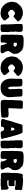

<svg xmlns="http://www.w3.org/2000/svg" viewBox="3226 -4130 935 7426"><g transform="rotate(90 3693.0 -417.5)"><path d="M475.6 29.3Q455.6 29.3 393.6 12.7Q363.3 12.7 317.6 -3.7Q272 -20 231.4 -55.7Q189.9 -81.1 170.4 -113.8Q165 -121.1 157.2 -126.5Q141.6 -138.7 114.7 -183.1Q106 -198.2 98.6 -213.4Q91.3 -228.5 89.4 -230.7Q87.4 -232.9 54.2 -353Q49.8 -382.3 49.3 -390.1Q52.2 -479.5 61.5 -515.6Q74.2 -548.3 78.6 -569.8Q83 -591.3 96.2 -609.4Q125 -646.5 180.2 -710.9Q211.9 -746.1 252.4 -770Q266.6 -779.3 280.3 -789.1Q295.9 -799.8 311.5 -803.2Q323.7 -805.7 358.4 -817.4Q372.1 -819.3 385.3 -825.7Q388.7 -827.1 392.1 -827.1Q395.5 -827.1 410.6 -830.3Q425.8 -833.5 440.9 -834.5Q540.5 -834.5 574.7 -825.7Q606.9 -814.5 648.4 -794.9Q672.9 -789.6 694.3 -778.3Q739.7 -754.4 767.1 -711.4Q774.4 -700.7 785.2 -691.4Q808.6 -670.4 808.6 -651.4Q808.6 -631.3 772.9 -600.1Q737.3 -568.8 672.4 -513.7Q650.9 -475.1 615.2 -475.1Q590.8 -475.1 569.8 -495.6Q559.1 -506.3 546.4 -511.7Q537.1 -515.6 528.3 -520Q502.9 -533.2 484.9 -533.2Q464.8 -533.2 441.9 -510.3Q433.1 -503.4 428.2 -498.5Q419.4 -490.2 409.2 -483.4Q392.1 -473.1 385 -459.5Q377.9 -445.8 364.3 -434.1Q361.3 -406.7 361.3 -400.4Q361.3 -379.9 368.7 -351.6Q385.7 -330.1 398.9 -314.5Q409.7 -300.8 429.7 -290Q442.4 -286.1 461.4 -265.6Q471.2 -260.7 488.3 -260.7Q510.3 -260.7 528.8 -271.5Q564 -292.5 602.1 -307.6Q610.4 -311 618.2 -311Q638.2 -311 657.7 -289.6L669.4 -277.8Q689.9 -260.7 700.7 -239.7L739.3 -185.1Q748 -175.3 756.3 -165Q770 -146.5 770 -114.3Q770 -105.5 768.3 -97.7Q766.6 -89.8 759.3 -83.7Q752 -77.6 743.4 -72.3Q734.9 -66.9 728 -62Q723.6 -58.6 718.8 -55.7Q710.4 -50.8 704.1 -44.4Q690.9 -29.8 676.8 -22Q662.6 -14.2 627.4 2Q592.3 18.1 544.2 23.7Q496.1 29.3 475.6 29.3Z M1095.7 29.3Q1074.7 29.3 1052.7 23.9Q1045.9 22 1038.1 22Q1027.3 22 1012.7 25.9Q1003.4 28.8 994.1 28.8L986.3 28.3L974.1 26.4Q960.9 24.4 949.7 19.3Q938.5 14.2 934.6 -1.5L933.1 -8.3Q922.9 -54.7 921.4 -101.6Q921.4 -123 923.8 -144.5L922.4 -191.9Q922.4 -210.9 924.3 -230.5Q925.8 -245.1 925.8 -260.3Q925.8 -280.3 922.4 -299.3Q918 -321.3 916 -464.4L906.2 -597.7Q906.7 -615.7 908.2 -633.3Q910.2 -661.6 910.2 -689.9Q910.2 -708 908.4 -725.8Q906.7 -743.7 906.2 -761.7Q907.7 -817.9 941.9 -822.8Q1007.8 -830.6 1040.5 -832.5Q1047.9 -834 1055.2 -834Q1060.1 -834 1063.5 -832Q1075.2 -825.7 1086.4 -825.7Q1098.1 -825.7 1109.4 -827.1Q1125 -829.1 1136.2 -829.1Q1148.9 -829.1 1163.6 -825.7Q1180.7 -821.3 1189.9 -802.2Q1215.8 -760.3 1215.8 -732.4Q1215.8 -718.8 1211.4 -704.6L1210.9 -698.7Q1210.9 -695.3 1211.7 -691.7Q1212.4 -688 1212.4 -684.1Q1212.4 -675.8 1212.9 -668.7Q1213.4 -661.6 1213.4 -655.3Q1213.4 -625.5 1205.1 -591.3Q1199.7 -569.8 1197.8 -548.3Q1197.8 -537.1 1203.4 -525.6Q1209 -514.2 1210 -502.9Q1210 -463.4 1208 -423.8Q1206.1 -372.1 1206.1 -360.8Q1206.1 -343.8 1210.9 -327.6Q1221.2 -301.3 1221.2 -265.1Q1221.2 -250.5 1219.7 -235.8V-204.6Q1219.7 -179.7 1218.3 -157.7V-153.8Q1215.8 -119.6 1215.8 -112.3Q1216.3 -98.6 1217.8 -84.5Q1219.7 -65.9 1219.7 -47.9Q1219.2 -12.2 1190.4 4.4Q1141.6 29.3 1095.7 29.3Z M1899.9 29.3Q1884.3 29.3 1842.8 26.4Q1835 23.4 1825.7 23.4Q1819.8 23.4 1815.7 24.2Q1811.5 24.9 1809.6 24.9Q1805.2 24.9 1799.8 22.9Q1794.4 21 1789.1 21L1784.7 21.5L1770 22Q1727.5 22 1727.5 -4.9Q1727.5 -10.7 1729.5 -17.6L1730 -23.4Q1730 -42 1723.1 -66.4Q1709 -85.4 1709 -98.6Q1709 -104 1705.3 -114.3Q1701.7 -124.5 1698.2 -127.4Q1692.4 -144.5 1687.5 -156.7Q1677.2 -180.7 1668.9 -203.6Q1666.5 -212.9 1659.7 -212.9L1656.7 -212.4L1651.4 -213.9L1649.9 -213.4Q1643.6 -208.5 1639.6 -194.8Q1631.8 -176.3 1631.8 -152.3Q1631.8 -136.7 1626.5 -114.3Q1625.5 -96.2 1625.5 -83L1625 -67.4Q1627.4 -59.1 1627.4 -50.8L1627.9 -39.1Q1627.9 -7.8 1609.9 8.8Q1593.3 23.4 1564.9 23.4Q1558.1 23.4 1550.5 22.7Q1543 22 1534.7 22Q1523.9 22 1513.7 22.9Q1503.4 23.9 1493.7 23.9L1474.6 25.9Q1466.8 25.9 1460.4 22.9Q1436 17.6 1397.5 17.6Q1383.3 17.6 1369.6 15.6Q1333.5 5.4 1325.2 -44.4L1321.3 -187.5Q1321.3 -218.3 1322.8 -249Q1324.2 -272.5 1324.2 -296.4Q1324.2 -329.6 1321.3 -363.3Q1318.8 -389.6 1318.8 -416Q1318.8 -449.7 1322.8 -482.9Q1326.7 -522 1326.7 -561.5Q1326.2 -571.3 1324.5 -581.1Q1322.8 -590.8 1322.8 -600.6Q1322.8 -609.4 1328.1 -671.4Q1335.4 -743.7 1335.4 -773.4Q1335.4 -785.2 1336.9 -794.4Q1340.3 -814.9 1388.2 -842.8Q1418 -859.9 1516.6 -864.7L1526.9 -864.3Q1554.7 -865.2 1571.3 -865.2Q1584 -865.2 1589.8 -864.7Q1636.2 -860.8 1683.1 -859.4Q1691.9 -859.4 1700.7 -861.3L1704.6 -861.8Q1714.4 -861.8 1747.1 -857.4Q1823.2 -852.1 1892.1 -819.3Q1928.2 -804.7 1948.7 -767.6Q1955.1 -757.3 1968.3 -750.5Q1980 -743.2 1986.3 -736.8Q2003.4 -720.7 2006.8 -710.9L2040 -654.3Q2048.3 -646.5 2052.2 -631.1Q2056.2 -615.7 2056.2 -605.5Q2056.2 -584.5 2060.1 -567.1Q2064 -549.8 2064 -529.8L2062.5 -507.3Q2061.5 -474.1 2053.2 -442.9Q2044.9 -411.6 2015.1 -388.2Q2014.2 -387.2 2012.5 -386.2Q2010.7 -385.3 1995.1 -357.9Q1972.2 -319.8 1953.6 -279.8Q1951.7 -275.9 1951.7 -271Q1951.7 -264.2 1958.5 -240.7Q1972.2 -167.5 1983.4 -157.2Q1989.3 -151.9 2005.4 -121.1Q2021.5 -90.3 2034.7 -67.9Q2045.4 -50.8 2045.4 -32.7Q2045.4 -6.8 2022 7.8Q1999.5 24.4 1983.4 24.4Q1971.2 24.4 1945.8 26.9Q1920.4 29.3 1899.9 29.3ZM1704.1 -473.6Q1715.8 -473.6 1729 -475.6Q1746.6 -475.6 1753.9 -481Q1788.6 -518.6 1789.1 -526.9L1789.6 -531.2Q1789.6 -534.7 1788.1 -537.6Q1775.4 -572.3 1749 -589.4Q1737.8 -599.1 1722.2 -601.1Q1696.3 -604.5 1655.3 -604.5Q1647.5 -604.5 1642.3 -602.3Q1637.2 -600.1 1632.3 -530.8Q1631.3 -522.9 1631.3 -516.6Q1631.3 -499 1639.2 -492.2Q1644.5 -484.4 1667 -478.5Q1684.6 -473.6 1704.1 -473.6Z M2588.4 29.3Q2568.4 29.3 2506.3 12.7Q2476.1 12.7 2430.4 -3.7Q2384.8 -20 2344.2 -55.7Q2302.7 -81.1 2283.2 -113.8Q2277.8 -121.1 2270 -126.5Q2254.4 -138.7 2227.5 -183.1Q2218.8 -198.2 2211.4 -213.4Q2204.1 -228.5 2202.1 -230.7Q2200.2 -232.9 2167 -353Q2162.6 -382.3 2162.1 -390.1Q2165 -479.5 2174.3 -515.6Q2187 -548.3 2191.4 -569.8Q2195.8 -591.3 2209 -609.4Q2237.8 -646.5 2293 -710.9Q2324.7 -746.1 2365.2 -770Q2379.4 -779.3 2393.1 -789.1Q2408.7 -799.8 2424.3 -803.2Q2436.5 -805.7 2471.2 -817.4Q2484.9 -819.3 2498 -825.7Q2501.5 -827.1 2504.9 -827.1Q2508.3 -827.1 2523.4 -830.3Q2538.6 -833.5 2553.7 -834.5Q2653.3 -834.5 2687.5 -825.7Q2719.7 -814.5 2761.2 -794.9Q2785.6 -789.6 2807.1 -778.3Q2852.5 -754.4 2879.9 -711.4Q2887.2 -700.7 2897.9 -691.4Q2921.4 -670.4 2921.4 -651.4Q2921.4 -631.3 2885.7 -600.1Q2850.1 -568.8 2785.2 -513.7Q2763.7 -475.1 2728 -475.1Q2703.6 -475.1 2682.6 -495.6Q2671.9 -506.3 2659.2 -511.7Q2649.9 -515.6 2641.1 -520Q2615.7 -533.2 2597.7 -533.2Q2577.6 -533.2 2554.7 -510.3Q2545.9 -503.4 2541 -498.5Q2532.2 -490.2 2522 -483.4Q2504.9 -473.1 2497.8 -459.5Q2490.7 -445.8 2477.1 -434.1Q2474.1 -406.7 2474.1 -400.4Q2474.1 -379.9 2481.4 -351.6Q2498.5 -330.1 2511.7 -314.5Q2522.5 -300.8 2542.5 -290Q2555.2 -286.1 2574.2 -265.6Q2584 -260.7 2601.1 -260.7Q2623 -260.7 2641.6 -271.5Q2676.8 -292.5 2714.8 -307.6Q2723.1 -311 2731 -311Q2751 -311 2770.5 -289.6L2782.2 -277.8Q2802.7 -260.7 2813.5 -239.7L2852.1 -185.1Q2860.8 -175.3 2869.1 -165Q2882.8 -146.5 2882.8 -114.3Q2882.8 -105.5 2881.1 -97.7Q2879.4 -89.8 2872.1 -83.7Q2864.7 -77.6 2856.2 -72.3Q2847.7 -66.9 2840.8 -62Q2836.4 -58.6 2831.5 -55.7Q2823.2 -50.8 2816.9 -44.4Q2803.7 -29.8 2789.6 -22Q2775.4 -14.2 2740.2 2Q2705.1 18.1 2657 23.7Q2608.9 29.3 2588.4 29.3Z M3332.5 24.4Q3311.5 24.4 3263.4 14.6Q3215.3 4.9 3177.2 -27.3Q3139.2 -59.6 3126.7 -72.3Q3114.3 -85 3104.5 -101.1Q3098.1 -110.8 3091.3 -120.1Q3065.9 -153.3 3041 -227.5Q3035.6 -256.8 3029.3 -285.6L3029.8 -293.9Q3029.8 -318.4 3024.4 -341.3Q3019 -384.8 3019 -428.2Q3019 -474.6 3027.3 -539.6Q3028.8 -556.6 3028.8 -571.3Q3028.8 -585.9 3027.3 -600.6Q3026.4 -634.3 3026.4 -679.7Q3026.4 -726.1 3028.8 -772Q3032.7 -800.3 3057.9 -807.1Q3083 -814 3103 -814Q3112.3 -814 3121.6 -811.5L3141.6 -816.9Q3145 -816.9 3147.9 -817.4Q3157.7 -819.3 3167 -819.3Q3185.1 -819.3 3211.4 -815.9Q3233.4 -808.1 3246.6 -808.1Q3251.5 -808.1 3267.6 -809.6Q3284.7 -809.6 3298.3 -795.4Q3314.5 -779.8 3317.9 -757.8Q3319.3 -743.7 3321.8 -729Q3332 -664.6 3332 -567.9Q3332 -515.6 3330.1 -491.2Q3329.1 -471.2 3329.1 -451.2Q3329.1 -381.3 3347.7 -297.4Q3351.6 -281.2 3367.2 -277.3Q3382.8 -273.4 3392.1 -273.4Q3416 -273.4 3424.3 -287.1Q3431.6 -298.8 3431.6 -328.1L3429.2 -385.7Q3427.2 -495.1 3422.9 -597.7Q3414.6 -629.9 3414.6 -655.8Q3414.6 -667 3416 -676.8Q3416 -706.5 3419.9 -736.8Q3423.8 -757.8 3423.8 -791Q3432.1 -814.5 3463.9 -815.4Q3523.4 -820.8 3554.2 -820.8Q3611.3 -820.8 3667 -813Q3689.9 -808.6 3701.4 -791.5Q3712.9 -774.4 3714.8 -752.4Q3716.3 -736.8 3716.3 -721.2Q3716.3 -709 3715.3 -697.3L3714.8 -663.1Q3716.3 -636.2 3719.2 -609.4L3729.5 -476.1Q3732.9 -439.9 3735.8 -403.3Q3735.8 -394.5 3734.9 -385.7Q3734.4 -380.4 3734.4 -374.5Q3734.4 -358.4 3739.7 -310.1Q3739.7 -297.4 3736.8 -264.2Q3730.5 -243.7 3726.6 -222.2Q3720.2 -183.6 3699.2 -154.8Q3693.4 -147 3689.9 -135.7Q3661.6 -64.5 3577.1 -18.6Q3566.9 -13.2 3539.1 -3.9Q3526.9 0 3514.6 2.4Q3496.6 6.3 3479.5 13.2Q3455.1 22.9 3429.7 22.9Z M4011.7 22H3988.8Q3968.3 22 3961.4 20.5Q3939.9 15.6 3918.5 15.6Q3877.9 15.6 3862.5 -18.1Q3847.2 -51.8 3843.8 -89.4Q3841.8 -121.6 3841.8 -153.8Q3841.8 -212.4 3847.2 -247.1Q3850.1 -265.6 3851.6 -284.2Q3851.6 -300.3 3849.6 -315.9Q3847.7 -331.5 3847.7 -346.7Q3850.6 -432.6 3866.2 -763.7Q3868.7 -789.6 3885 -812.5Q3901.4 -835.4 3928.2 -836.4Q3959.5 -836.4 4043.9 -834.5Q4096.2 -829.1 4119.6 -829.1Q4158.2 -829.1 4172.6 -815.4Q4187 -801.8 4187 -777.3Q4187 -769.5 4186 -760.3Q4179.7 -694.8 4179.7 -678.2L4175.8 -541.5Q4175.8 -536.6 4171.9 -486.3Q4170.4 -485.8 4170.4 -476.6Q4170.4 -464.4 4170.7 -462.2Q4170.9 -460 4170.9 -459Q4170.9 -452.1 4168 -424.3Q4163.1 -384.8 4163.1 -363.3Q4163.1 -356.9 4164.1 -350.3Q4165 -343.8 4165 -337.9L4164.6 -303.7Q4164.6 -288.1 4172.9 -278.8Q4178.2 -272 4184.6 -272Q4212.4 -272.5 4240.7 -274.9Q4287.1 -280.3 4396 -284.7Q4406.7 -284.2 4417.5 -280.3Q4430.7 -275.4 4452.1 -275.4L4466.3 -275.9Q4486.8 -275.9 4502.9 -260.7Q4519 -245.6 4522 -221.2Q4525.9 -184.1 4530.8 -111.3Q4528.8 -60.1 4526.9 -43.5Q4522.9 -22.5 4502.9 -10Q4482.9 2.4 4463.9 2.4L4447.8 1.5Q4433.6 1.5 4419.7 4.4Q4405.8 7.3 4388.7 7.3Q4381.8 7.3 4374.3 6.8Q4366.7 6.3 4350.6 6.3Q4338.9 7.8 4327.6 10.3Q4302.2 16.6 4263.9 17.8Q4225.6 19 4215.8 20L4196.3 19.5L4050.8 20.5Q4029.8 22 4011.7 22Z M5140.1 21.5Q5133.8 21.5 5126.5 20.5Q5116.2 19 5104.5 19Q5054.7 17.6 5049.8 -35.2Q5046.9 -64 5022.9 -87.2Q4999 -110.4 4971.2 -111.8Q4951.7 -111.8 4918 -96.7Q4888.2 -83.5 4888.2 -53.7Q4888.2 -49.8 4889.2 -46.4Q4893.1 -34.7 4893.1 -25.9Q4893.1 1 4857.4 5.9Q4841.8 5.9 4824.7 9.8Q4812 8.8 4799.8 8.8Q4780.3 8.8 4748 10.7L4716.3 11.2Q4699.2 11.2 4692.9 10.3Q4656.7 6.8 4647 6.8Q4631.3 6.8 4614.7 -1.5Q4587.9 -14.2 4580.6 -39.6Q4579.6 -44.4 4579.6 -49.3Q4579.6 -56.2 4581.5 -63Q4581.5 -71.3 4600.1 -135.7Q4605 -149.9 4610.8 -163.1Q4618.2 -179.7 4623.5 -197.3Q4634.3 -239.3 4644 -281.2Q4654.3 -325.7 4666 -370.1Q4671.9 -389.6 4680.2 -408.2Q4692.9 -438 4696.3 -457.5Q4699.7 -474.6 4729 -563Q4771 -691.4 4793 -770Q4803.7 -814.9 4855.5 -823.7Q4864.3 -823.7 4883.8 -821.8L4928.7 -820.8L4957.5 -821.3Q4966.8 -821.3 4974.9 -822Q4982.9 -822.8 4987.8 -822.8L4997.6 -822.3Q5003.9 -822.3 5029.3 -823.2Q5054.7 -824.2 5073.7 -824.2Q5127.9 -824.2 5145 -762.2Q5153.3 -731.9 5166 -702.6Q5182.1 -666.5 5195.8 -615.2Q5204.1 -585 5214.4 -555.7Q5223.6 -528.3 5228.5 -500.5Q5233.9 -468.3 5245.1 -440.7Q5256.3 -413.1 5262.2 -386Q5268.1 -358.9 5278.3 -334Q5282.2 -323.2 5282.5 -310.5Q5282.7 -297.9 5284.7 -288.1Q5290.5 -268.1 5297.4 -248.5Q5308.1 -219.7 5310.5 -204.6Q5311 -198.7 5313.5 -189.9Q5320.8 -152.8 5325.7 -118.7Q5330.6 -84.5 5352.5 -47.4Q5355.5 -41 5355.5 -34.7Q5355.5 -17.6 5329.6 0Q5310.5 15.1 5296.9 15.1Q5287.1 15.1 5252 17.3Q5216.8 19.5 5197.8 19.5Q5181.6 19.5 5171.9 20Q5153.3 21.5 5140.1 21.5ZM5016.6 -372.6Q5034.2 -372.6 5034.2 -387.7Q5034.2 -391.1 5033.2 -392.6L5020 -465.3L5012.2 -480.5Q5003.9 -500 4989.7 -512.7Q4984.4 -516.6 4980 -516.6Q4971.2 -516.6 4954.1 -506.3Q4950.7 -502.4 4947.3 -499.5Q4946.3 -498.5 4945.3 -497.1Q4944.3 -495.6 4942.4 -494.6Q4931.6 -481.4 4931.6 -476.1L4924.8 -457Q4924.8 -446.8 4915.5 -416Q4910.2 -410.6 4908.7 -380.9Q4923.8 -378.9 4938.5 -378.9L4961.4 -379.9Q4974.1 -379.9 4980.5 -377Q4996.6 -377 5011.2 -374Q5013.2 -372.6 5016.6 -372.6Z M5593.8 29.3Q5572.8 29.3 5550.8 23.9Q5543.9 22 5536.1 22Q5525.4 22 5510.7 25.9Q5501.5 28.8 5492.2 28.8L5484.4 28.3L5472.2 26.4Q5459 24.4 5447.8 19.3Q5436.5 14.2 5432.6 -1.5L5431.2 -8.3Q5420.9 -54.7 5419.4 -101.6Q5419.4 -123 5421.9 -144.5L5420.4 -191.9Q5420.4 -210.9 5422.4 -230.5Q5423.8 -245.1 5423.8 -260.3Q5423.8 -280.3 5420.4 -299.3Q5416 -321.3 5414.1 -464.4L5404.3 -597.7Q5404.8 -615.7 5406.2 -633.3Q5408.2 -661.6 5408.2 -689.9Q5408.2 -708 5406.5 -725.8Q5404.8 -743.7 5404.3 -761.7Q5405.8 -817.9 5439.9 -822.8Q5505.9 -830.6 5538.6 -832.5Q5545.9 -834 5553.2 -834Q5558.1 -834 5561.5 -832Q5573.2 -825.7 5584.5 -825.7Q5596.2 -825.7 5607.4 -827.1Q5623 -829.1 5634.3 -829.1Q5647 -829.1 5661.6 -825.7Q5678.7 -821.3 5688 -802.2Q5713.9 -760.3 5713.9 -732.4Q5713.9 -718.8 5709.5 -704.6L5709 -698.7Q5709 -695.3 5709.7 -691.7Q5710.4 -688 5710.4 -684.1Q5710.4 -675.8 5710.9 -668.7Q5711.4 -661.6 5711.4 -655.3Q5711.4 -625.5 5703.1 -591.3Q5697.8 -569.8 5695.8 -548.3Q5695.8 -537.1 5701.4 -525.6Q5707 -514.2 5708 -502.9Q5708 -463.4 5706.1 -423.8Q5704.1 -372.1 5704.1 -360.8Q5704.1 -343.8 5709 -327.6Q5719.2 -301.3 5719.2 -265.1Q5719.2 -250.5 5717.8 -235.8V-204.6Q5717.8 -179.7 5716.3 -157.7V-153.8Q5713.9 -119.6 5713.9 -112.3Q5714.4 -98.6 5715.8 -84.5Q5717.8 -65.9 5717.8 -47.9Q5717.3 -12.2 5688.5 4.4Q5639.6 29.3 5593.8 29.3Z M6397.9 29.3Q6382.3 29.3 6340.8 26.4Q6333 23.4 6323.7 23.4Q6317.9 23.4 6313.7 24.2Q6309.6 24.9 6307.6 24.9Q6303.2 24.9 6297.9 22.9Q6292.5 21 6287.1 21L6282.7 21.5L6268.1 22Q6225.6 22 6225.6 -4.9Q6225.6 -10.7 6227.5 -17.6L6228 -23.4Q6228 -42 6221.2 -66.4Q6207 -85.4 6207 -98.6Q6207 -104 6203.4 -114.3Q6199.7 -124.5 6196.3 -127.4Q6190.4 -144.5 6185.5 -156.7Q6175.3 -180.7 6167 -203.6Q6164.6 -212.9 6157.7 -212.9L6154.8 -212.4L6149.4 -213.9L6147.9 -213.4Q6141.6 -208.5 6137.7 -194.8Q6129.9 -176.3 6129.9 -152.3Q6129.9 -136.7 6124.5 -114.3Q6123.5 -96.2 6123.5 -83L6123 -67.4Q6125.5 -59.1 6125.5 -50.8L6126 -39.1Q6126 -7.8 6107.9 8.8Q6091.3 23.4 6063 23.4Q6056.2 23.4 6048.6 22.7Q6041 22 6032.7 22Q6022 22 6011.7 22.9Q6001.5 23.9 5991.7 23.9L5972.7 25.9Q5964.8 25.9 5958.5 22.9Q5934.1 17.6 5895.5 17.6Q5881.3 17.6 5867.7 15.6Q5831.5 5.4 5823.2 -44.4L5819.3 -187.5Q5819.3 -218.3 5820.8 -249Q5822.3 -272.5 5822.3 -296.4Q5822.3 -329.6 5819.3 -363.3Q5816.9 -389.6 5816.9 -416Q5816.9 -449.7 5820.8 -482.9Q5824.7 -522 5824.7 -561.5Q5824.2 -571.3 5822.5 -581.1Q5820.8 -590.8 5820.8 -600.6Q5820.8 -609.4 5826.2 -671.4Q5833.5 -743.7 5833.5 -773.4Q5833.5 -785.2 5835 -794.4Q5838.4 -814.9 5886.2 -842.8Q5916 -859.9 6014.6 -864.7L6024.9 -864.3Q6052.7 -865.2 6069.3 -865.2Q6082 -865.2 6087.9 -864.7Q6134.3 -860.8 6181.2 -859.4Q6189.9 -859.4 6198.7 -861.3L6202.6 -861.8Q6212.4 -861.8 6245.1 -857.4Q6321.3 -852.1 6390.1 -819.3Q6426.3 -804.7 6446.8 -767.6Q6453.1 -757.3 6466.3 -750.5Q6478 -743.2 6484.4 -736.8Q6501.5 -720.7 6504.9 -710.9L6538.1 -654.3Q6546.4 -646.5 6550.3 -631.1Q6554.2 -615.7 6554.2 -605.5Q6554.2 -584.5 6558.1 -567.1Q6562 -549.8 6562 -529.8L6560.5 -507.3Q6559.6 -474.1 6551.3 -442.9Q6543 -411.6 6513.2 -388.2Q6512.2 -387.2 6510.5 -386.2Q6508.8 -385.3 6493.2 -357.9Q6470.2 -319.8 6451.7 -279.8Q6449.7 -275.9 6449.7 -271Q6449.7 -264.2 6456.5 -240.7Q6470.2 -167.5 6481.4 -157.2Q6487.3 -151.9 6503.4 -121.1Q6519.5 -90.3 6532.7 -67.9Q6543.5 -50.8 6543.5 -32.7Q6543.5 -6.8 6520 7.8Q6497.6 24.4 6481.4 24.4Q6469.2 24.4 6443.8 26.9Q6418.5 29.3 6397.9 29.3ZM6202.1 -473.6Q6213.9 -473.6 6227.1 -475.6Q6244.6 -475.6 6252 -481Q6286.6 -518.6 6287.1 -526.9L6287.6 -531.2Q6287.6 -534.7 6286.1 -537.6Q6273.4 -572.3 6247.1 -589.4Q6235.8 -599.1 6220.2 -601.1Q6194.3 -604.5 6153.3 -604.5Q6145.5 -604.5 6140.4 -602.3Q6135.3 -600.1 6130.4 -530.8Q6129.4 -522.9 6129.4 -516.6Q6129.4 -499 6137.2 -492.2Q6142.6 -484.4 6165 -478.5Q6182.6 -473.6 6202.1 -473.6Z M6983.4 20.5Q6955.6 24.4 6935.5 24.4Q6911.6 24.4 6899.4 18.6Q6893.6 15.6 6888.2 15.6Q6884.8 15.6 6881.8 16.6L6794.9 14.2Q6782.2 13.7 6769.5 13.7Q6759.3 13.7 6749.5 17.1Q6735.4 16.1 6723.6 16.1Q6670.9 16.1 6664.1 -69.3L6662.6 -115.2Q6659.7 -180.7 6659.7 -246.6Q6659.7 -319.8 6667.5 -393.6L6672.9 -461.9Q6672.9 -471.2 6670.9 -480.2Q6668.9 -489.3 6668.9 -497.1V-500.5Q6671.9 -532.7 6671.9 -565.4Q6673.3 -642.6 6686 -686.5Q6691.9 -710 6693.4 -734.4L6696.8 -761.7Q6705.6 -823.7 6757.8 -833.5Q6767.1 -833.5 6777.8 -831.5Q6792 -828.6 6805.2 -828.6Q6819.8 -824.7 6832.5 -824.7Q6850.1 -824.7 6863.3 -832.5Q6868.2 -836.4 6878.9 -838.9L6884.3 -839.8Q6891.1 -841.8 6898.4 -841.8Q6907.2 -841.8 6916.5 -838.9Q6939.5 -843.8 6969.7 -843.8Q7001 -843.8 7040 -838.4Q7050.8 -838.4 7063 -835.4Q7085.9 -835.4 7109.4 -832.5Q7135.3 -830.1 7198.7 -822.3Q7245.6 -813.5 7251.5 -813.5L7265.6 -814.5Q7299.3 -814.5 7319.8 -791Q7335.4 -773.9 7335.4 -750.5Q7335.4 -738.8 7331.5 -725.6Q7326.2 -712.4 7326.2 -699.2Q7326.2 -683.6 7324.2 -668.5Q7327.6 -662.1 7327.6 -652.8Q7327.6 -647.9 7325.2 -645.5V-612.3Q7325.2 -601.6 7327.6 -591.1Q7330.1 -580.6 7330.1 -572.3Q7330.1 -557.1 7315.7 -544.9Q7301.3 -532.7 7289.3 -528.1Q7277.3 -523.4 7268.6 -523.4Q7259.8 -523.4 7250.5 -526.4Q7190.4 -547.4 7145 -547.4Q7126 -547.4 7106.4 -548.8L7102.1 -548.3Q7092.3 -548.3 7082 -553.2Q7064.9 -556.2 6997.1 -556.2L6969.2 -555.7Q6966.8 -555.2 6964.6 -551.3Q6962.4 -547.4 6957.8 -534.7Q6953.1 -522 6950.7 -517.6Q6979 -509.8 6994.6 -509.8Q7005.4 -509.8 7016.1 -512.2Q7019.5 -513.2 7023.4 -513.2Q7031.2 -509.8 7046.9 -509.8Q7054.2 -509.8 7064 -510.7Q7077.1 -508.3 7083 -508.3H7087.4Q7094.2 -508.3 7101.6 -513.2Q7106.4 -513.7 7111.3 -513.7Q7127.9 -513.7 7146.5 -509.8Q7151.9 -510.7 7156.2 -510.7Q7180.2 -510.7 7180.2 -488.8Q7180.2 -479 7176.3 -467.8Q7172.4 -456.5 7172.4 -446.3Q7172.4 -432.6 7179.7 -419.9Q7184.1 -413.6 7184.1 -406.7Q7181.6 -388.7 7181.2 -370.6Q7180.2 -349.1 7177.2 -328.1Q7174.3 -307.1 7169.4 -296.9Q7158.7 -288.1 7145.5 -285.4Q7132.3 -282.7 7127.9 -282.7Q7112.8 -282.7 7100.1 -283.7Q7086.4 -283.2 7077.1 -283.2Q7069.3 -283.2 7061 -281.7Q7049.8 -279.8 7034.2 -279.8Q7011.2 -279.8 6997.6 -287.1Q6990.2 -289.6 6982.9 -289.6Q6973.1 -289.6 6964.4 -282.2Q6950.2 -272 6950.2 -258.8Q6950.2 -252.9 6952.6 -246.1Q6957 -236.3 6962.2 -235.4Q6967.3 -234.4 6971.2 -234.4Q6978 -234.4 6985.4 -233.2Q6992.7 -231.9 7001.5 -231.9Q7017.6 -231.9 7029.5 -230.7Q7041.5 -229.5 7049.3 -229.5Q7063.5 -229.5 7082.5 -231.9Q7093.3 -232.4 7096.7 -232.4L7099.1 -231.9Q7114.3 -232.4 7133.8 -237.3Q7153.3 -242.2 7176.8 -245.6Q7185.1 -249 7194.6 -255.6Q7204.1 -262.2 7212.9 -266.4Q7221.7 -270.5 7228 -281.7Q7231 -286.6 7238.3 -286.6Q7251.5 -286.6 7268.1 -278.3Q7280.8 -271.5 7288.6 -262.2Q7319.3 -225.6 7319.3 -174.8Q7318.8 -154.3 7316.9 -133.3Q7314.9 -115.2 7314.9 -96.7Q7314.9 -68.8 7324.2 -45.9Q7326.2 -40.5 7326.2 -35.6Q7326.2 -22.5 7313.5 -9.8Q7296.9 7.3 7272 13.2Q7259.8 12.7 7247.6 9.3Q7233.4 10.3 7224.1 10.3Q7214.8 10.3 7206.5 14.6Q7186.5 17.1 7175 18.6Q7163.6 20 7160.6 20Q7143.1 20 7107.2 22Q7071.3 23.9 7048.8 23.9Q7032.7 23.9 7015.1 21Q7011.7 19 7006.8 19Q6997.6 19 6983.4 20.5Z"/></g></svg>

Font: Kaph
Style: Regular
Weight: 400
Designer: GGBotNet
Foundry: f0n7.com
Version: 1.10